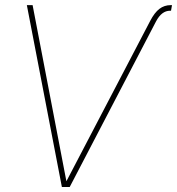

<svg xmlns="http://www.w3.org/2000/svg" viewBox="-20 -748 708 768"><path d="M580.6 -664.1Q598.1 -697.8 617.7 -712.6Q637.2 -727.5 663.1 -727.5H668L664.1 -705.1H660.2Q626.5 -705.1 604 -662.1L258.8 0H227.5L87.4 -727.5H110.4L245.6 -22.9Z"/></svg>

Font: Inter Display Thin
Style: Italic
Weight: 100
Italic angle: -9.39999°
Designer: Rasmus Andersson
Foundry: rsms
Version: Version 4.000;git-a52131595